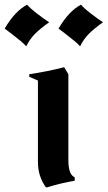

<svg xmlns="http://www.w3.org/2000/svg" viewBox="-94 -772 460 820"><path d="M180 -485 198 -455V-88Q198 -26 225 -15V0Q170 9 107 28H102Q68 -19 68 -80V-428L31 -444V-455Q111 -467 180 -485ZM-74 -650Q-30 -725 22 -752Q33 -738 65.5 -713Q98 -688 116 -677Q78 -650 55.5 -627.5Q33 -605 18 -574Q11 -583 -6 -597Q-23 -611 -47 -629.5Q-71 -648 -74 -650ZM156 -650Q200 -725 252 -752Q263 -738 295.5 -713Q328 -688 346 -677Q308 -650 285.5 -627.5Q263 -605 248 -574Q241 -583 224 -597Q207 -611 183 -629.5Q159 -648 156 -650Z"/></svg>

Font: NewRocker
Style: Regular
Weight: 400
Designer: Pablo Impallari, Brenda Gallo, Rodrigo Fuenzalida
Foundry: Pablo Impallari, Brenda Gallo, Rodrigo Fuenzalida
Version: Version 1.000